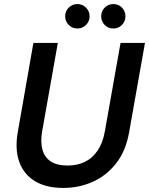

<svg xmlns="http://www.w3.org/2000/svg" viewBox="-20 -911 732 943"><path d="M291 12Q207 12 152 -21Q97 -54 74.5 -116.5Q52 -179 68 -266L144 -700H264L187 -266Q178 -213 188.5 -175.5Q199 -138 229.5 -118Q260 -98 312 -98Q360 -98 397 -116Q434 -134 459.5 -171.5Q485 -209 495 -266L572 -700H692L615 -266Q599 -171 551 -109.5Q503 -48 435.5 -18Q368 12 291 12ZM360 -771Q335 -771 317.5 -788.5Q300 -806 300 -831Q300 -856 317.5 -873.5Q335 -891 360 -891Q385 -891 402.5 -873.5Q420 -856 420 -831Q420 -806 402.5 -788.5Q385 -771 360 -771ZM537 -771Q511 -771 494 -788.5Q477 -806 477 -831Q477 -856 494 -873.5Q511 -891 537 -891Q562 -891 579 -873.5Q596 -856 596 -831Q596 -806 579 -788.5Q562 -771 537 -771Z"/></svg>

Font: DM Sans 17pt SemiBold
Style: Italic
Weight: 600
Italic angle: -10°
Version: Version 4.004;gftools[0.9.30]